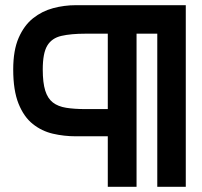

<svg xmlns="http://www.w3.org/2000/svg" viewBox="-20 -722 780 741"><path d="M273 -196H396V-1H507V-592H587V-1H697V-702H273Q228 -702 185 -690.5Q142 -679 107.5 -651.5Q73 -624 52 -576Q31 -528 31 -454Q31 -373 51.5 -322Q72 -271 106.5 -243.5Q141 -216 184 -206Q227 -196 273 -196ZM310 -592H396V-301H310Q267 -301 235.5 -306Q204 -311 184 -326.5Q164 -342 154.5 -372.5Q145 -403 145 -454Q145 -517 162.5 -546Q180 -575 217 -583.5Q254 -592 310 -592Z"/></svg>

Font: Advent Pro Expanded
Style: Bold
Weight: 700
Width: 7
Designer: VivaRado, Andreas Kalpakidis
Foundry: VivaRado, Andreas Kalpakidis
Version: Version 3.000